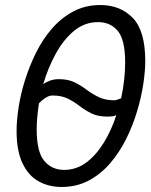

<svg xmlns="http://www.w3.org/2000/svg" viewBox="-20 -729 600 764"><path d="M225 15Q174 15 133.5 -7.5Q93 -30 69.5 -79.5Q46 -129 46 -208Q46 -249 54 -301.5Q62 -354 79.5 -410Q97 -466 123.5 -519.5Q150 -573 187 -615.5Q224 -658 272 -683.5Q320 -709 379 -709Q459 -709 508.5 -657.5Q558 -606 558 -486Q558 -446 550 -393.5Q542 -341 525 -284.5Q508 -228 481.5 -175Q455 -122 418 -79Q381 -36 333 -10.5Q285 15 225 15ZM235 -53Q284 -53 323.5 -82.5Q363 -112 393.5 -162Q424 -212 443 -271Q436 -267 426.5 -266Q417 -265 408 -265Q370 -265 344.5 -277.5Q319 -290 297 -307Q275 -324 250 -336.5Q225 -349 189 -349Q175 -349 160 -339Q145 -329 135 -318Q131 -292 128.5 -265.5Q126 -239 126 -214Q126 -125 156 -89Q186 -53 235 -53ZM435 -330Q440 -330 447.5 -332.5Q455 -335 462 -338Q470 -375 474 -411Q478 -447 478 -481Q478 -570 449 -605.5Q420 -641 370 -641Q317 -641 275 -606.5Q233 -572 202 -515.5Q171 -459 152 -394Q164 -403 180 -408.5Q196 -414 214 -414Q251 -414 276.5 -401.5Q302 -389 324.5 -372Q347 -355 373 -342.5Q399 -330 435 -330Z"/></svg>

Font: Ubuntu Sans Mono
Style: Italic
Weight: 400
Italic angle: -13.5°
Monospace: yes
Designer: Dalton Maag Ltd
Foundry: Dalton Maag Ltd
Version: Version 1.006